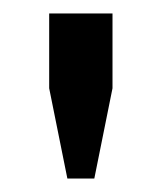

<svg xmlns="http://www.w3.org/2000/svg" viewBox="-20 -729 240 285"><path d="M53 -709H147V-598L120 -464H80L53 -598Z"/></svg>

Font: Autonym
Style: Regular
Weight: 500
Version: Version 1.0.20131126